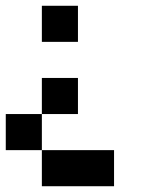

<svg xmlns="http://www.w3.org/2000/svg" viewBox="-20 -645 540 665"><path d="M125 -500V-625H250V-500ZM125 -250V-375H250V-250ZM0 -125V-250H125V-125ZM125 -125H375V0H125Z"/></svg>

Font: Tiny5
Style: Regular
Weight: 400
Designer: Stefan Schmidt
Foundry: Made with Bits'n'Picas by Kreative Software
Version: Version 1.002; ttfautohint (v1.8.4.7-5d5b)